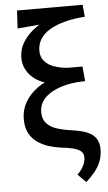

<svg xmlns="http://www.w3.org/2000/svg" viewBox="-60 -750 552 983"><g transform="rotate(-5 215.5 -258.0)"><path d="M343 195 301 153Q322 134 333 111.5Q344 89 344 68Q344 46 328.5 34.5Q313 23 286.5 17Q260 11 229 8Q198 4 166.5 -6Q135 -16 109 -34Q83 -52 67.5 -81.5Q52 -111 52 -154Q52 -201 74.5 -240Q97 -279 135.5 -307.5Q174 -336 225.5 -351.5Q277 -367 335 -367L372 -320Q308 -319 256 -302Q204 -285 174 -254.5Q144 -224 144 -181Q144 -145 163.5 -124Q183 -103 215 -92.5Q247 -82 284 -77Q312 -73 338 -67Q364 -61 385 -49.5Q406 -38 418 -17.5Q430 3 430 34Q430 66 419.5 94Q409 122 389.5 146.5Q370 171 343 195ZM255 -320Q213 -320 178 -331Q143 -342 118.5 -362Q94 -382 80.5 -409Q67 -436 67 -466Q67 -513 92 -551.5Q117 -590 159 -619Q201 -648 254.5 -665.5Q308 -683 367 -686L409 -649Q352 -645 306.5 -633Q261 -621 228.5 -602Q196 -583 179 -556Q162 -529 162 -496Q162 -464 179.5 -443.5Q197 -423 222 -413Q247 -403 270.5 -399.5Q294 -396 307 -396H375L382 -320ZM61 -619 66 -711H403L409 -649Z"/></g></svg>

Font: Ysabeau Office SemiBold
Style: Regular
Weight: 600
Designer: Christian Thalmann (Catharsis Fonts)
Version: Version 2.001;gftools[0.9.30]; featfreeze: tnum,lnum,ss02